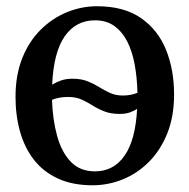

<svg xmlns="http://www.w3.org/2000/svg" viewBox="-20 -568 592 600"><path d="M269.5 11Q207 11 161.2 -10Q115.5 -31 86.2 -68.5Q57 -106 42.8 -156.2Q28.5 -206.5 28.5 -265Q28.5 -334 49.8 -386.8Q71 -439.5 107.5 -475.5Q144 -511.5 189.5 -530Q235 -548.5 283 -548.5Q367 -548.5 420.2 -511.8Q473.5 -475 498.8 -412.5Q524 -350 524 -272.5Q524 -203.5 502.5 -150.5Q481 -97.5 444.8 -61.5Q408.5 -25.5 363 -7.2Q317.5 11 269.5 11ZM277 -32.5Q335 -32.5 369.2 -81.5Q403.5 -130.5 408.5 -228Q398.5 -221 385.2 -216.5Q372 -212 354.5 -212Q326 -212 305.8 -220Q285.5 -228 269 -238.5Q252.5 -249 234.8 -257Q217 -265 193 -265Q179 -265 166.2 -262.8Q153.5 -260.5 142.5 -256Q144.5 -194 158.5 -143.2Q172.5 -92.5 201.2 -62.5Q230 -32.5 277 -32.5ZM364.5 -269.5Q377 -269.5 388.5 -271.8Q400 -274 409.5 -278Q408.5 -324.5 401 -365.8Q393.5 -407 377.8 -438Q362 -469 337.2 -486.8Q312.5 -504.5 277 -504.5Q217 -504.5 182.2 -454.5Q147.5 -404.5 143 -303.5Q156 -311.5 171.5 -316.8Q187 -322 206.5 -322Q234 -322 253.8 -314Q273.5 -306 290 -295.8Q306.5 -285.5 324 -277.5Q341.5 -269.5 364.5 -269.5Z"/></svg>

Font: Merriweather 72pt
Style: Regular
Weight: 400
Version: Version 2.100